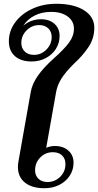

<svg xmlns="http://www.w3.org/2000/svg" viewBox="-20 -988 520 1018"><path d="M75 -103Q75 -117 78 -133L143 -500Q150 -542 180.5 -586Q211 -630 266 -679Q320 -727 346 -762Q372 -797 372 -836Q372 -876 339 -900.5Q306 -925 251 -925Q202 -925 163.5 -905.5Q125 -886 103 -851Q122 -868 146.5 -877Q171 -886 197 -886Q242 -886 269 -861.5Q296 -837 296 -797Q296 -760 276.5 -729Q257 -698 223 -680Q189 -662 148 -662Q91 -662 59 -690.5Q27 -719 27 -769Q27 -824 60.5 -869.5Q94 -915 151.5 -941.5Q209 -968 278 -968Q371 -968 425.5 -933.5Q480 -899 480 -841Q480 -784 448.5 -737.5Q417 -691 373 -651Q328 -607 305.5 -571Q283 -535 277 -497L225 -204Q232 -208 245 -211Q258 -214 270 -214Q315 -214 342.5 -189.5Q370 -165 370 -125Q370 -87 349.5 -56Q329 -25 294 -7.5Q259 10 216 10Q149 10 112 -20Q75 -50 75 -103ZM254 -792Q254 -820 236 -837.5Q218 -855 188 -855Q149 -855 121 -827Q93 -799 93 -760Q93 -732 111.5 -714.5Q130 -697 160 -697Q198 -697 226 -725Q254 -753 254 -792ZM327 -118Q327 -147 309 -164Q291 -181 260 -181Q221 -181 193.5 -153Q166 -125 166 -85Q166 -57 184 -40Q202 -23 232 -23Q271 -23 299 -50.5Q327 -78 327 -118Z"/></svg>

Font: Fahkwang SemiBold
Style: Italic
Weight: 600
Italic angle: -10°
Version: Version 1.000; ttfautohint (v1.6)